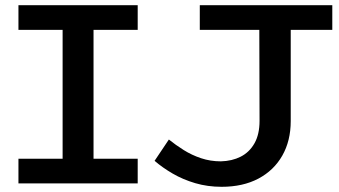

<svg xmlns="http://www.w3.org/2000/svg" viewBox="-20 -706 1306 739"><path d="M221 -56V-630H340V-56ZM51 0V-95H510V0ZM51 -591V-686H510V-591ZM833 13Q779 13 731.5 -1Q684 -15 644.5 -38Q605 -61 575 -87L630 -169Q656 -148 687 -128.5Q718 -109 754 -97Q790 -85 830 -85Q873 -86 906.5 -103Q940 -120 959.5 -154.5Q979 -189 979 -241L978 -635H1099V-240Q1099 -164 1066.5 -107Q1034 -50 974.5 -18.5Q915 13 833 13ZM749 -591V-686H1259V-591Z"/></svg>

Font: BioRhyme SemiExpanded Medium
Style: Regular
Weight: 500
Width: 6
Designer: Aoife Mooney
Foundry: Aoife Mooney Type
Version: Version 1.600;gftools[0.9.33]